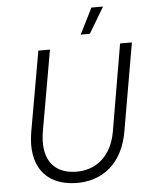

<svg xmlns="http://www.w3.org/2000/svg" viewBox="-60 -949 780 1004"><g transform="rotate(-5 330.0 -446.5)"><path d="M295 7C440 11 545 -77 573 -238L653 -700H591L513 -243C491 -119 411 -48 297 -52C179 -57 125 -140 149 -279L223 -700H162L88 -280C58 -107 135 2 295 7ZM519 -900H458L390 -764H438Z"/></g></svg>

Font: Fixel Text 20240404 Light
Style: Italic
Weight: 300
Width: 4
Italic angle: -10°
Designer: AlfaBravo + MacPaw
Foundry: Kyrylo Tkachov, Marchela Mozhyna, Serhii Makarenko, Maria Weinstein, Zakhar Kryvoshyya
Version: Version 1.211;Glyphs 3.2 (3225)